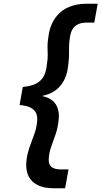

<svg xmlns="http://www.w3.org/2000/svg" viewBox="-20 -831 539 1020"><path d="M262 169Q189 169 150.5 131Q112 93 121 18Q126 -18 137.5 -50.5Q149 -83 161 -115Q173 -147 177 -182Q180 -207 173.5 -226Q167 -245 145.5 -257.5Q124 -270 84 -273L101 -369Q145 -373 172 -387Q199 -401 212.5 -426.5Q226 -452 229 -489Q234 -516 233.5 -538Q233 -560 232.5 -581.5Q232 -603 236 -628Q243 -690 270 -730.5Q297 -771 340 -791Q383 -811 435 -811H499L481 -711H439Q415 -711 396.5 -703Q378 -695 366.5 -677.5Q355 -660 351 -629Q347 -606 347 -583Q347 -560 346.5 -533.5Q346 -507 341 -474Q336 -433 319 -402Q302 -371 274 -350.5Q246 -330 206 -322V-320Q258 -309 278 -274Q298 -239 291 -190Q287 -151 275.5 -118Q264 -85 253.5 -56Q243 -27 240 1Q235 38 251 53.5Q267 69 302 69H344L326 169Z"/></svg>

Font: DM Sans 11pt SemiBold
Style: Italic
Weight: 600
Italic angle: -10°
Version: Version 4.004;gftools[0.9.30]